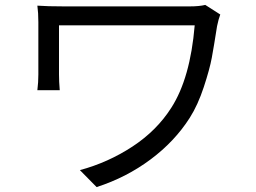

<svg xmlns="http://www.w3.org/2000/svg" viewBox="-20 -726 1040 781"><path d="M876 -667Q869 -649 863 -620Q850 -537 841.5 -491Q833 -445 809 -372Q785 -299 752 -247Q691 -151 592.5 -77.5Q494 -4 373 35L305 -34Q420 -65 519 -130Q618 -195 677 -288Q754 -408 772 -623H220V-423Q220 -395 223 -359H132Q136 -391 136 -423V-636Q136 -674 132 -703Q173 -700 239 -700H752Q790 -700 815 -706Z"/></svg>

Font: Swei Fan Sans CJK TC
Style: Regular
Weight: 400
Version: Version 2.130